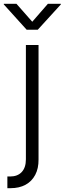

<svg xmlns="http://www.w3.org/2000/svg" viewBox="-53 -777 337 1001"><path d="M82 -542.5H147.9V54.7Q148.4 101.1 130.6 134.8Q112.8 168.5 80.1 186.3Q47.4 204.1 1.5 204.1H-14.6V143.1H0Q38.6 143.1 60.3 119.9Q82 96.7 82 53.7ZM32.7 -757.3 115.2 -663.6 196.8 -757.3H264.2V-753.9L144 -622.1H85.9L-33.2 -753.9V-757.3Z"/></svg>

Font: Inter 16pt Light
Style: Regular
Weight: 300
Version: Version 4.001;git-66647c0bb